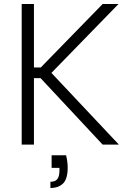

<svg xmlns="http://www.w3.org/2000/svg" viewBox="-20 -720 625 956"><path d="M309 53Q313 69 315 84.5Q317 100 317 114Q317 171 294 193.5Q271 216 231 216V185Q256 185 266 171Q276 157 276 130V116H237V53ZM88 -700H149V-384H183L491 -700H570L236 -357L572 0H491L182 -331H149V0H88Z"/></svg>

Font: Albert Sans Light
Style: Regular
Weight: 300
Designer: Andreas Rasmussen
Foundry: a.Foundry
Version: Version 1.025